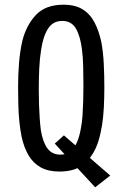

<svg xmlns="http://www.w3.org/2000/svg" viewBox="-20 -725 521 817"><path d="M233 5Q185 5 153 -13Q121 -31 101.5 -64Q82 -97 72 -143Q66 -173 62.5 -206.5Q59 -240 58 -278.5Q57 -317 57 -357Q57 -383 58 -408Q59 -433 61 -457.5Q63 -482 66.5 -505.5Q70 -529 75 -551Q92 -618 133 -661.5Q174 -705 250 -705Q300 -705 332 -685Q364 -665 382.5 -629Q401 -593 411 -547Q419 -504 421.5 -455Q424 -406 424 -355Q424 -311 422 -269.5Q420 -228 414 -191Q408 -154 398 -122Q379 -64 340.5 -29.5Q302 5 233 5ZM237 -67Q263 -67 279.5 -80.5Q296 -94 307 -118.5Q318 -143 324 -178Q329 -202 331 -231.5Q333 -261 334 -293.5Q335 -326 335 -360Q335 -403 334 -442.5Q333 -482 329 -513Q322 -571 303 -603.5Q284 -636 245 -636Q205 -636 184 -602.5Q163 -569 155 -513Q152 -495 150 -475Q148 -455 147 -434Q146 -413 145.5 -390.5Q145 -368 145 -345Q145 -311 146 -280Q147 -249 149 -221Q151 -193 154 -170Q162 -121 181.5 -94Q201 -67 237 -67ZM385 72 213 -114 252 -149 449 22Z"/></svg>

Font: Truculenta Medium
Style: Regular
Weight: 500
Version: Version 1.002